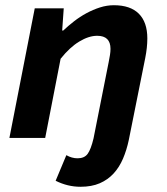

<svg xmlns="http://www.w3.org/2000/svg" viewBox="-20 -528 640 735"><path d="M288 187Q239 187 193 164L234 66Q255 78 277 78Q303 78 315.5 61Q328 44 338 2L396 -290Q399 -305 401 -317.5Q403 -330 403 -341Q403 -391 352 -391Q320 -391 283.5 -369Q247 -347 212 -303L153 0H16L113 -496H224L218 -411H222Q241 -429 263.5 -446.5Q286 -464 311 -477.5Q336 -491 362.5 -499.5Q389 -508 416 -508Q479 -508 511.5 -475.5Q544 -443 544 -381Q544 -346 536 -306L473 8Q465 46 451 79Q437 112 415 136Q393 160 362 173.5Q331 187 288 187Z"/></svg>

Font: Source Code Pro
Style: Bold Italic
Weight: 700
Italic angle: -11°
Monospace: yes
Designer: Paul D. Hunt, Teo Tuominen
Foundry: Adobe Systems Incorporated
Version: Version 1.050;PS 1.000;hotconv 16.6.51;makeotf.lib2.5.65220